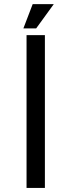

<svg xmlns="http://www.w3.org/2000/svg" viewBox="-20 -926 352 946"><path d="M95.2 -786.1 141.1 -905.8H245.1L158.2 -786.1ZM110.8 0V-752.9H201.2V0Z"/></svg>

Font: Standard
Style: Regular
Weight: 400
Designer: Bryce Wilner
Version: Version 2.000;PS 2.0;hotconv 16.6.51;makeotf.lib2.5.65220 DE